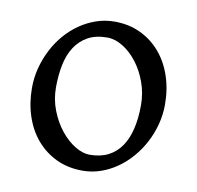

<svg xmlns="http://www.w3.org/2000/svg" viewBox="-61 -532 626 609"><g transform="rotate(10 251.5 -227.5)"><path d="M389.2 -222.2Q389.2 -260.7 376.5 -295.7Q363.8 -330.6 343.3 -357.2Q322.8 -383.8 297.4 -399.4Q272 -415 247.1 -415Q210 -415 184.6 -400.9Q159.2 -386.7 143.3 -362.1Q127.4 -337.4 120.6 -303.7Q113.8 -270 113.8 -231Q113.8 -192.4 127.4 -157.5Q141.1 -122.6 162.1 -96.2Q183.1 -69.8 208.3 -54.4Q233.4 -39.1 255.9 -39.1Q290.5 -39.1 315.7 -52Q340.8 -64.9 357.2 -88.9Q373.5 -112.8 381.3 -146.5Q389.2 -180.2 389.2 -222.2ZM463.9 -236.8Q463.9 -204.6 455.6 -173.1Q447.3 -141.6 432.6 -113.8Q418 -85.9 397.5 -62.3Q377 -38.6 352.3 -21.5Q327.6 -4.4 299.8 5.1Q272 14.6 242.2 14.6Q195.8 14.6 158.4 -2.9Q121.1 -20.5 94.5 -51.3Q67.9 -82 53.5 -124.5Q39.1 -167 39.1 -216.8Q39.1 -249 47.1 -280.3Q55.2 -311.5 69.6 -339.6Q84 -367.7 104.2 -391.4Q124.5 -415 149.2 -432.1Q173.8 -449.2 202.1 -459Q230.5 -468.8 261.2 -468.8Q307.1 -468.8 344.5 -451.2Q381.8 -433.6 408.4 -402.6Q435.1 -371.6 449.5 -329.1Q463.9 -286.6 463.9 -236.8Z"/></g></svg>

Font: Akkhara
Style: Regular
Weight: 400
Designer: J. Victor Gaultney
Version: Version 1.00 June 13, 2006, initial release